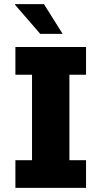

<svg xmlns="http://www.w3.org/2000/svg" viewBox="-20 -915 494 935"><path d="M399 -551H318V-135H399V0H55V-135H136V-551H55V-686H399ZM285 -750H176L53 -892L54 -895H194Z"/></svg>

Font: Chivo ExtraBold
Style: Regular
Weight: 800
Designer: Hector Gatti
Foundry: Omnibus-Type
Version: Version 1.007